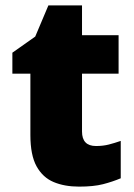

<svg xmlns="http://www.w3.org/2000/svg" viewBox="-20 -684 500 714"><path d="M337 -141Q363 -141 384.5 -146.5Q406 -152 429 -160V-21Q398 -8 363 1Q328 10 274 10Q220 10 179.5 -7Q139 -24 116 -65.5Q93 -107 93 -182V-410H26V-488L111 -548L160 -664H285V-553H421V-410H285V-195Q285 -141 337 -141Z"/></svg>

Font: Noto Sans Syriac Western Black
Style: Regular
Weight: 900
Designer: Patrick Giasson and the Monotype Design Team
Foundry: Monotype Imaging Inc.
Version: Version 3.000; ttfautohint (v1.8.4.7-5d5b)